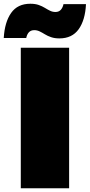

<svg xmlns="http://www.w3.org/2000/svg" viewBox="-51 -1005 479 1025"><path d="M-31 -802Q-26 -887 8.5 -936Q43 -985 111 -985Q137 -985 155.5 -978.5Q174 -972 188.5 -963Q203 -954 216.5 -947.5Q230 -941 245 -941Q263 -941 273.5 -952.5Q284 -964 288 -983H408Q404 -898 369 -849Q334 -800 266 -800Q241 -800 222 -806.5Q203 -813 188.5 -822Q174 -831 160.5 -837.5Q147 -844 132 -844Q114 -844 103.5 -833Q93 -822 89 -802ZM60 -750H318V0H60Z"/></svg>

Font: Unbounded Black
Style: Regular
Weight: 900
Designer: Luke Prowse, Jean-Baptiste Morizot, Fátima Lázaro, Florian Runge
Foundry: NaN
Version: Version 1.701;gftools[0.9.28.dev5+ged2979d]